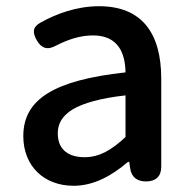

<svg xmlns="http://www.w3.org/2000/svg" viewBox="-20 -584 615 618"><path d="M499 -248V-331C499 -478 436 -564 299 -564C227 -564 162 -540 110 -511C85 -497 84 -480 98 -455C113 -428 133 -422 160 -437C197 -456 237 -470 279 -470C360 -470 383 -414 384 -351C155 -326 55 -265 55 -146C55 -49 122 14 217 14C283 14 342 -20 392 -63H396L399 -42C403 -14 421 0 450 0C481 0 499 -16 499 -47V-165ZM214 -232C248 -252 303 -268 384 -277V-210V-143C339 -101 300 -78 252 -78C203 -78 166 -100 166 -155C166 -186 180 -211 214 -232Z"/></svg>

Font: GenSenRounded2 TW M
Style: Regular
Weight: 500
Version: Version 2.100;PS 2.1;hotconv 16.6.51;makeotf.lib2.5.65220 DE